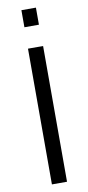

<svg xmlns="http://www.w3.org/2000/svg" viewBox="-98 -926 443 964"><g transform="rotate(-10 123.0 -444.0)"><path d="M85 0V-692H162V0ZM86 -801V-888H160V-801Z"/></g></svg>

Font: Titillium Web
Style: Regular
Weight: 400
Version: Version 1.001;PS 57.000;hotconv 1.0.70;makeotf.lib2.5.55311